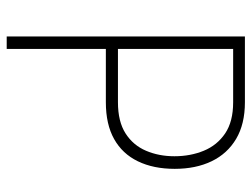

<svg xmlns="http://www.w3.org/2000/svg" viewBox="-109 -642 751 573"><g transform="rotate(90 266.5 -355.5)"><path d="M285.2 -295.9H108.9V-332H285.2Q342.8 -332 378.2 -354.7Q413.6 -377.4 429.9 -415.8Q446.3 -454.1 446.3 -500.5Q446.3 -548.3 429.9 -588.1Q413.6 -627.9 378.2 -651.9Q342.8 -675.8 285.2 -675.8H126V0H88.9V-710.9H285.2Q350.1 -710.9 394.3 -684.8Q438.5 -658.7 461.2 -611.6Q483.9 -564.5 483.9 -501.5Q483.9 -438 461.4 -391.6Q439 -345.2 395 -320.6Q351.1 -295.9 285.2 -295.9Z"/></g></svg>

Font: Roboto Condensed ExtraLight
Style: Regular
Weight: 250
Designer: Christian Robertson
Foundry: Google
Version: Version 3.008; 2023